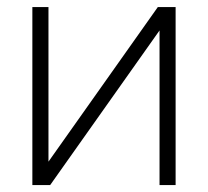

<svg xmlns="http://www.w3.org/2000/svg" viewBox="-20 -533 599 553"><path d="M439.5 0V-445.3L124.5 0H73.2V-512.7H119.6V-67.4L434.6 -512.7H485.8V0Z"/></svg>

Font: Sansation Light
Style: Light
Weight: 300
Designer: Bernd Montag
Version: Version 1.301